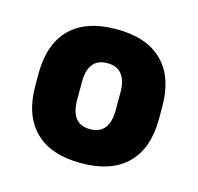

<svg xmlns="http://www.w3.org/2000/svg" viewBox="-62 -712 478 464"><g transform="rotate(15 177.0 -479.5)"><path d="M176.5 -312Q101 -312 61.5 -351.2Q22 -390.5 22 -464V-495Q22 -568.5 61.5 -607.8Q101 -647 176.5 -647Q252.5 -647 292 -607.8Q331.5 -568.5 331.5 -495V-464Q331.5 -390.5 292 -351.2Q252.5 -312 176.5 -312ZM176.5 -397Q201 -397 213 -412.5Q225 -428 225 -457.5V-502.5Q225 -531 213 -546.5Q201 -562 176.5 -562Q152 -562 140.2 -546.5Q128.5 -531 128.5 -502.5V-457.5Q128.5 -428 140.2 -412.5Q152 -397 176.5 -397Z"/></g></svg>

Font: Anek Malayalam
Style: Bold
Weight: 700
Version: Version 1.003